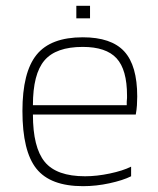

<svg xmlns="http://www.w3.org/2000/svg" viewBox="-20 -632 542 659"><path d="M430 -60V-27Q402 -13 356 -3Q310 7 265 7Q153 7 105 -53Q57 -113 57 -251Q57 -384 105.5 -444Q154 -504 264 -504Q362 -504 406.5 -455.5Q451 -407 451 -301Q451 -286 450 -270.5Q449 -255 446 -239H93Q93 -126 133.5 -76.5Q174 -27 272 -27Q312 -27 357 -36.5Q402 -46 430 -60ZM416 -304Q416 -393 380 -432Q344 -471 264 -471Q172 -471 132.5 -424.5Q93 -378 93 -271H415Q415 -273 415 -275.5Q415 -278 415 -283Q416 -291 416 -295.5Q416 -300 416 -304ZM289 -569H242V-612H289Z"/></svg>

Font: Blinker ExtraLight
Style: Regular
Weight: 200
Designer: Juergen Huber
Foundry: supertype
Version: Version 1.017;hotconv 1.0.117;makeotfexe 2.5.65602